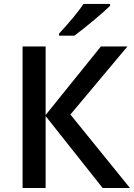

<svg xmlns="http://www.w3.org/2000/svg" viewBox="-20 -948 678 968"><path d="M635.3 0H497.6L210 -362.8V0H93.8V-713.9H210V-368.2L488.8 -713.9H622.6L335 -370.6ZM400.9 -928.2H535.2V-918.9Q508.8 -892.6 455.3 -847.9Q401.9 -803.2 355 -768.1H277.8V-778.8Q317.9 -821.8 351.3 -862.3Q384.8 -902.8 400.9 -928.2Z"/></svg>

Font: Viking Open Sans Light
Style: Bold
Weight: 600
Foundry: Ascender Corporation
Version: Version 2.001